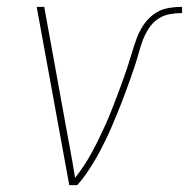

<svg xmlns="http://www.w3.org/2000/svg" viewBox="-20 -540 551 560"><path d="M182 0 87 -520H109L172 -173Q179 -135 186 -97Q193 -59 199 -21Q213 -39 225.5 -58Q238 -77 248.5 -96.5Q259 -116 269 -136.5Q279 -157 288 -177Q297 -197 305 -217.5Q313 -238 321 -259Q329 -280 336.5 -300.5Q344 -321 351 -342Q358 -363 364 -383.5Q370 -404 377.5 -425Q385 -446 397.5 -465.5Q410 -485 428.5 -498.5Q447 -512 468.5 -516Q490 -520 511 -520V-502Q493 -502 474 -498.5Q455 -495 439 -483.5Q423 -472 412.5 -455Q402 -438 395.5 -420Q389 -402 384 -383.5Q379 -365 373 -347Q367 -329 360.5 -311Q354 -293 347.5 -275Q341 -257 334 -239Q327 -221 319.5 -203Q312 -185 304.5 -167.5Q297 -150 288.5 -132.5Q280 -115 271 -98Q262 -81 251.5 -64Q241 -47 230 -31Q219 -15 205 0Z"/></svg>

Font: Iosevka SS04 Thin
Style: Italic
Weight: 100
Italic angle: -9°
Monospace: yes
Designer: Belleve Invis
Foundry: Belleve Invis
Version: Version 19.0.0; ttfautohint (v1.8.4)